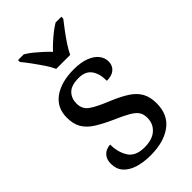

<svg xmlns="http://www.w3.org/2000/svg" viewBox="-237 -840 924 924"><g transform="rotate(-45 225.5 -378.0)"><path d="M210 10Q160 10 123 -2Q86 -14 65.5 -37.5Q45 -61 45 -96Q45 -123 56 -138Q67 -153 81.5 -159Q96 -165 108 -165Q108 -113 131.5 -75.5Q155 -38 216 -38Q269 -38 297.5 -63.5Q326 -89 326 -129Q326 -154 315.5 -170Q305 -186 278.5 -201.5Q252 -217 203 -238Q152 -261 118.5 -282.5Q85 -304 68.5 -332.5Q52 -361 52 -404Q52 -472 103.5 -508.5Q155 -545 240 -545Q288 -545 320.5 -532.5Q353 -520 369.5 -499Q386 -478 386 -453Q386 -426 367.5 -409.5Q349 -393 314 -393Q314 -443 293 -471Q272 -499 228 -499Q177 -499 155 -476.5Q133 -454 133 -419Q133 -381 161.5 -360.5Q190 -340 257 -313Q310 -291 343 -269Q376 -247 391.5 -218Q407 -189 407 -147Q407 -69 353 -29.5Q299 10 210 10ZM182 -606Q172 -629 154 -655.5Q136 -682 117 -708Q98 -734 82 -753V-766H121Q140 -755 159 -739.5Q178 -724 196 -707.5Q214 -691 229 -675Q244 -691 262 -707.5Q280 -724 299.5 -739.5Q319 -755 338 -766H377V-753Q362 -734 342.5 -708Q323 -682 305.5 -655.5Q288 -629 277 -606Z"/></g></svg>

Font: Noto Serif Lao
Style: Regular
Weight: 400
Designer: Monotype Design Team
Foundry: Monotype Imaging Inc.
Version: Version 2.003